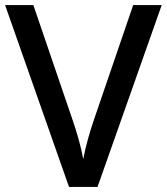

<svg xmlns="http://www.w3.org/2000/svg" viewBox="-20 -785 655 754"><path d="M615 -765H503L350 -318C333 -269 315 -206 307 -160C299 -206 281 -269 264 -317L111 -765H0L251 -51H363Z"/></svg>

Font: Noto Sans Tamil UI Medium
Style: Regular
Weight: 500
Designer: Jelle Bosma - Monotype Design Team
Foundry: Monotype Imaging Inc.
Version: Version 2.004